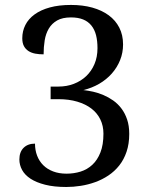

<svg xmlns="http://www.w3.org/2000/svg" viewBox="-20 -744 599 774"><path d="M248 -43.9Q277.8 -43.9 304.7 -52.2Q331.5 -60.5 352.1 -79.6Q372.6 -98.6 384.8 -129.4Q397 -160.2 397 -205.1Q397 -236.8 384.5 -262.5Q372.1 -288.1 348.6 -306.2Q325.2 -324.2 291.5 -334.2Q257.8 -344.2 215.8 -344.2H184.1V-395H215.8Q249 -395 277.6 -406Q306.2 -417 327.4 -437Q348.6 -457 360.8 -485.6Q373 -514.2 373 -549.8Q373 -579.1 367.2 -602.1Q361.3 -625 348.4 -641.1Q335.4 -657.2 315.2 -665.5Q294.9 -673.8 266.1 -673.8Q231.9 -673.8 210.4 -661.6Q189 -649.4 176.8 -628.9Q164.6 -608.4 160.2 -581.5Q155.8 -554.7 155.8 -524.9Q137.7 -524.9 122.1 -527.8Q106.4 -530.8 94.7 -538.3Q83 -545.9 76.4 -558.3Q69.8 -570.8 69.8 -589.8Q69.8 -618.7 82.3 -643.3Q94.7 -668 119.6 -686Q144.5 -704.1 181.2 -714.1Q217.8 -724.1 266.1 -724.1Q313.5 -724.1 352.1 -713.4Q390.6 -702.6 418.2 -682.4Q445.8 -662.1 460.9 -632.6Q476.1 -603 476.1 -564.9Q476.1 -531.2 464.1 -501.5Q452.1 -471.7 430.7 -447.5Q409.2 -423.3 379.9 -406.2Q350.6 -389.2 315.9 -380.9Q334.5 -378.9 355.5 -374.3Q376.5 -369.6 397 -360.8Q417.5 -352.1 436.3 -338.9Q455.1 -325.7 469.5 -306.6Q483.9 -287.6 492.4 -262.5Q501 -237.3 501 -204.1Q501 -164.1 490.2 -132.3Q479.5 -100.6 460.7 -76.9Q441.9 -53.2 417 -36.6Q392.1 -20 363.8 -9.8Q335.4 0.5 305.7 5.1Q275.9 9.8 247.1 9.8Q197.8 9.8 162.1 0.7Q126.5 -8.3 103.3 -23.4Q80.1 -38.6 69.1 -58.8Q58.1 -79.1 58.1 -101.1Q58.1 -131.3 75.2 -148.2Q92.3 -165 121.1 -165Q121.1 -138.7 129.6 -116.5Q138.2 -94.2 154.3 -78.1Q170.4 -62 194.1 -53Q217.8 -43.9 248 -43.9Z"/></svg>

Font: Droid Serif
Style: Regular
Weight: 400
Version: Version 1.00 build 112